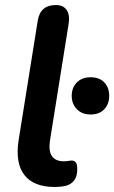

<svg xmlns="http://www.w3.org/2000/svg" viewBox="-20 -733 454 763"><path d="M197 10Q114 10 77 -37.5Q40 -85 54 -176L130 -651Q135 -682 153 -697.5Q171 -713 202 -713Q231 -713 244.5 -694Q258 -675 253 -640L179 -177Q172 -133 186.5 -112.5Q201 -92 234 -92Q245 -92 252 -93.5Q259 -95 265 -95Q275 -95 281 -88Q287 -81 287 -61Q287 -32 275 -16.5Q263 -1 246 4Q237 7 223 8.5Q209 10 197 10ZM340 -278Q306 -278 285.5 -299Q265 -320 265 -352Q265 -385 285.5 -405.5Q306 -426 340 -426Q375 -426 394.5 -405.5Q414 -385 414 -352Q414 -320 394.5 -299Q375 -278 340 -278Z"/></svg>

Font: Nunito ExtraLight
Style: Italic
Weight: 200
Italic angle: -9°
Designer: Vernon Adams
Foundry: Vernon Adams
Version: Version 3.602